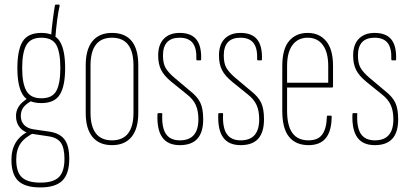

<svg xmlns="http://www.w3.org/2000/svg" viewBox="-20 -629 1796 840"><path d="M156 191Q90 191 60 162.5Q30 134 30 70Q30 26 49 -5.5Q68 -37 108 -56L133 -50Q89 -29 70 -1.5Q51 26 51 69Q51 124 76 147Q101 170 157 170Q213 170 237.5 146Q262 122 262 66Q262 17 245.5 -5.5Q229 -28 190 -33L117 -44Q86 -49 68 -69.5Q50 -90 50 -121Q50 -139 57 -154Q64 -169 77.5 -181Q91 -193 110 -205L127 -192Q99 -179 85 -162.5Q71 -146 71 -122Q71 -98 85.5 -82.5Q100 -67 128 -63L197 -53Q242 -46 262.5 -18.5Q283 9 283 66Q283 131 253 161Q223 191 156 191ZM161 -178Q102 -178 79 -215.5Q56 -253 56 -331Q56 -410 79 -447.5Q102 -485 161 -485Q219 -485 242 -447.5Q265 -410 265 -331Q265 -253 242 -215.5Q219 -178 161 -178ZM161 -199Q209 -199 226.5 -231.5Q244 -264 244 -331Q244 -400 226.5 -432Q209 -464 161 -464Q114 -464 95.5 -432Q77 -400 77 -331Q77 -264 95.5 -231.5Q114 -199 161 -199ZM222 -462 203 -465Q206 -503 211 -542Q216 -581 220 -604Q221 -609 225 -609H237Q241 -609 241 -604Q235 -579 230 -540.5Q225 -502 222 -462Z M470 6Q414 6 384.5 -30Q355 -66 355 -135V-343Q355 -413 384.5 -449Q414 -485 470 -485Q527 -485 556 -449.5Q585 -414 585 -343V-135Q585 -66 555.5 -30Q526 6 470 6ZM470 -15Q517 -15 540.5 -45.5Q564 -76 564 -136V-342Q564 -403 540.5 -433.5Q517 -464 470 -464Q423 -464 399.5 -433.5Q376 -403 376 -342V-136Q376 -76 399.5 -45.5Q423 -15 470 -15Z M767 6Q714 6 690 -28Q666 -62 669 -130Q669 -134 672 -134H688Q690 -134 690 -131Q687 -71 706 -43Q725 -15 767 -15Q848 -15 848 -107Q848 -144 836.5 -169.5Q825 -195 798 -216L730 -271Q698 -297 685 -323Q672 -349 672 -386Q672 -434 697 -459.5Q722 -485 766 -485Q816 -485 839 -456.5Q862 -428 860 -369Q860 -365 857 -365H842Q841 -365 840 -366Q839 -367 839 -369Q841 -418 823 -441Q805 -464 766 -464Q693 -464 693 -386Q693 -352 704.5 -332Q716 -312 743 -289L812 -231Q844 -206 856.5 -179.5Q869 -153 869 -107Q869 -50 843.5 -22Q818 6 767 6Z M1033 6Q980 6 956 -28Q932 -62 935 -130Q935 -134 938 -134H954Q956 -134 956 -131Q953 -71 972 -43Q991 -15 1033 -15Q1114 -15 1114 -107Q1114 -144 1102.5 -169.5Q1091 -195 1064 -216L996 -271Q964 -297 951 -323Q938 -349 938 -386Q938 -434 963 -459.5Q988 -485 1032 -485Q1082 -485 1105 -456.5Q1128 -428 1126 -369Q1126 -365 1123 -365H1108Q1107 -365 1106 -366Q1105 -367 1105 -369Q1107 -418 1089 -441Q1071 -464 1032 -464Q959 -464 959 -386Q959 -352 970.5 -332Q982 -312 1009 -289L1078 -231Q1110 -206 1122.5 -179.5Q1135 -153 1135 -107Q1135 -50 1109.5 -22Q1084 6 1033 6Z M1330 6Q1274 6 1244.5 -30.5Q1215 -67 1215 -143V-340Q1215 -415 1245 -450Q1275 -485 1326 -485Q1377 -485 1407 -449Q1437 -413 1437 -341V-250Q1437 -246 1432 -246H1236V-144Q1236 -80 1259 -47.5Q1282 -15 1330 -15Q1372 -15 1390.5 -41.5Q1409 -68 1410 -119Q1410 -123 1413 -123H1428Q1431 -123 1431 -120Q1431 -57 1406 -25.5Q1381 6 1330 6ZM1236 -267H1416V-340Q1416 -400 1392.5 -432Q1369 -464 1326 -464Q1284 -464 1260 -432.5Q1236 -401 1236 -340Z M1620 6Q1567 6 1543 -28Q1519 -62 1522 -130Q1522 -134 1525 -134H1541Q1543 -134 1543 -131Q1540 -71 1559 -43Q1578 -15 1620 -15Q1701 -15 1701 -107Q1701 -144 1689.5 -169.5Q1678 -195 1651 -216L1583 -271Q1551 -297 1538 -323Q1525 -349 1525 -386Q1525 -434 1550 -459.5Q1575 -485 1619 -485Q1669 -485 1692 -456.5Q1715 -428 1713 -369Q1713 -365 1710 -365H1695Q1694 -365 1693 -366Q1692 -367 1692 -369Q1694 -418 1676 -441Q1658 -464 1619 -464Q1546 -464 1546 -386Q1546 -352 1557.5 -332Q1569 -312 1596 -289L1665 -231Q1697 -206 1709.5 -179.5Q1722 -153 1722 -107Q1722 -50 1696.5 -22Q1671 6 1620 6Z"/></svg>

Font: Sofia Sans Extra Condensed Thin
Style: Regular
Weight: 250
Version: Version 4.100